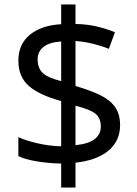

<svg xmlns="http://www.w3.org/2000/svg" viewBox="-20 -779 612 857"><path d="M253 -49Q198 -50 146 -58.5Q94 -67 62 -82V-167Q96 -151 149 -139Q202 -127 253 -126V-328Q154 -355 108 -396Q62 -437 62 -508Q62 -582 113.5 -624Q165 -666 253 -671V-759H317V-672Q370 -671 413.5 -660.5Q457 -650 493 -635L466 -561Q434 -574 395.5 -583.5Q357 -593 317 -596V-395Q383 -376 427 -354.5Q471 -333 493.5 -301.5Q516 -270 516 -220Q516 -150 464 -106.5Q412 -63 317 -53V58H253ZM253 -594Q199 -590 173.5 -569Q148 -548 148 -515Q148 -475 170.5 -453.5Q193 -432 253 -417ZM317 -131Q376 -137 403 -158.5Q430 -180 430 -214Q430 -252 406 -271.5Q382 -291 317 -307Z"/></svg>

Font: Noto Sans Vai
Style: Regular
Weight: 400
Designer: Monotype Design Team
Foundry: Monotype Imaging Inc.
Version: Version 2.001; ttfautohint (v1.8.4.7-5d5b)